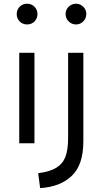

<svg xmlns="http://www.w3.org/2000/svg" viewBox="-20 -753 535 1009"><path d="M67.9 -679.2Q67.9 -702.1 83.5 -717.8Q99.1 -733.4 122.6 -733.4Q145.5 -733.4 161.1 -717.8Q176.8 -702.1 176.8 -679.2Q176.8 -655.8 161.1 -640.1Q145.5 -624.5 122.6 -624.5Q99.1 -624.5 83.5 -640.1Q67.9 -655.8 67.9 -679.2ZM81.1 -475.6H161.1V0H81.1ZM324.7 -679.2Q324.7 -701.7 340.8 -717.5Q356.9 -733.4 379.4 -733.4Q401.9 -733.4 417.7 -717.5Q433.6 -701.7 433.6 -679.2Q433.6 -656.7 417.7 -640.6Q401.9 -624.5 379.4 -624.5Q356.9 -624.5 340.8 -640.6Q324.7 -656.7 324.7 -679.2ZM180.7 157.2Q243.2 148.9 276.9 127.9Q310.5 106.9 324.2 70.1Q337.9 33.2 337.9 -28.3V-475.6H418V-9.8Q418 113.8 356.7 171.6Q295.4 229.5 190.9 235.4Z"/></svg>

Font: Selawik
Style: Regular
Weight: 400
Designer: Aaron Bell
Foundry: Microsoft Corporation
Version: Version 1.01